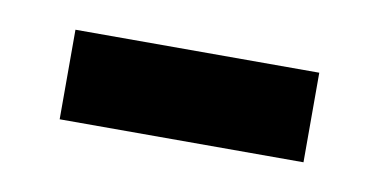

<svg xmlns="http://www.w3.org/2000/svg" viewBox="-29 -430 374 190"><g transform="rotate(10 158.5 -335.0)"><path d="M36 -290V-380H281V-290Z"/></g></svg>

Font: Noto Sans Malayalam UI SemiCondensed Medium
Style: Regular
Weight: 500
Width: 4
Designer: Jelle Bosma - Monotype Design Team
Foundry: Monotype Imaging Inc.
Version: Version 2.104; ttfautohint (v1.8.4.7-5d5b)